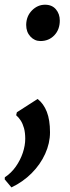

<svg xmlns="http://www.w3.org/2000/svg" viewBox="-41 -544 296 814"><path d="M7.5 250.5 -21 216.5 -20.5 207.5Q7 189.5 26.2 162Q45.5 134.5 55.8 103.5Q66 72.5 66 44.5Q66 18.5 60.8 -0.5Q55.5 -19.5 46.8 -33Q38 -46.5 27.5 -55.5L30.5 -68L118.5 -124.5Q144 -104.5 157.5 -70Q171 -35.5 171 17Q171 63 150.5 108.2Q130 153.5 93 190.5Q56 227.5 7.5 250.5ZM70 -438.5Q70.5 -475.5 94.5 -499.8Q118.5 -524 150 -524Q179.5 -524 196 -504.5Q212.5 -485 212.5 -457Q212.5 -418.5 189.2 -394.2Q166 -370 130.5 -370Q105.5 -370 87.8 -389.2Q70 -408.5 70 -438.5Z"/></svg>

Font: Merriweather 36pt
Style: Bold Italic
Weight: 700
Italic angle: -7.8°
Version: Version 2.101